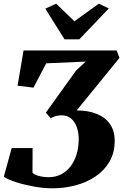

<svg xmlns="http://www.w3.org/2000/svg" viewBox="-20 -1017 676 1043"><path d="M266 6Q217.5 6 164.8 -3.5Q112 -13 68 -27.2Q24 -41.5 0.5 -56.5L43.5 -212.5H157L156.5 -78.5Q167.5 -67.5 191.5 -61Q215.5 -54.5 246 -54.5Q280.5 -54.5 309.8 -69Q339 -83.5 361 -110.5Q383 -137.5 395.2 -175.8Q407.5 -214 407.5 -262Q407.5 -297.5 397 -326.8Q386.5 -356 366 -373.2Q345.5 -390.5 315 -390.5Q294.5 -390.5 280.2 -385.8Q266 -381 255.5 -374.5L229 -405L393 -633.5L445.5 -682.5L231 -673L162 -541L75.5 -551.5L108 -743H613.5L629 -702.5L396.5 -417Q460 -417 506.2 -398Q552.5 -379 577.8 -342.5Q603 -306 603 -252.5Q603 -187 574.5 -138.5Q546 -90 497.8 -57.8Q449.5 -25.5 389.2 -9.8Q329 6 266 6ZM330.5 -803.5 226 -970 285 -997Q310 -973 334.8 -949.2Q359.5 -925.5 384 -901.5Q417.5 -925.5 450.5 -949.2Q483.5 -973 517 -997L571 -971L411 -803.5Z"/></svg>

Font: Merriweather Light 18pt Black
Style: Italic
Weight: 900
Italic angle: -7.8°
Version: Version 2.101